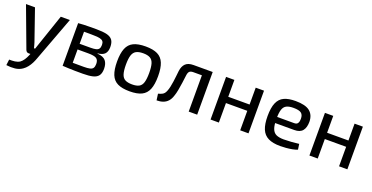

<svg xmlns="http://www.w3.org/2000/svg" viewBox="-27 -1180 4002 2064"><g transform="rotate(20 1974.0 -147.5)"><path d="M520 -488 329 23Q320 49 306 76.5Q292 104 272.5 129Q253 154 227 172Q189 198 142.5 203Q96 208 44 201L52 135Q86 136 117 132Q148 128 172 113Q193 98 210 72.5Q227 47 239 17L264 -42Q272 -63 280 -88.5Q288 -114 295 -133L416 -488ZM121 -488 244 -133Q249 -118 253 -102.5Q257 -87 261 -71H285L252 0H226Q213 0 204.5 -6.5Q196 -13 191 -25L18 -488Z M820 -493Q897 -493 942 -482Q987 -471 1007.5 -443Q1028 -415 1028 -363Q1028 -311 1003 -284.5Q978 -258 922 -253V-250Q990 -245 1017.5 -212Q1045 -179 1045 -120Q1045 -70 1025 -42.5Q1005 -15 962 -4Q919 7 848 7Q795 7 755.5 6.5Q716 6 683.5 4.5Q651 3 615 1L627 -68Q647 -67 702.5 -66.5Q758 -66 833 -66Q876 -66 901.5 -72Q927 -78 937.5 -94.5Q948 -111 948 -141Q948 -186 922 -202.5Q896 -219 829 -219H626V-284H829Q868 -284 891.5 -289.5Q915 -295 925.5 -310.5Q936 -326 936 -354Q936 -381 924.5 -395Q913 -409 887 -415Q861 -421 817 -421Q772 -422 737 -422Q702 -422 675 -421.5Q648 -421 627 -419L615 -487Q647 -490 676 -491Q705 -492 739.5 -492.5Q774 -493 820 -493ZM706 -487V1H615V-487Z M1384 -500Q1470 -500 1521 -475Q1572 -450 1595 -393.5Q1618 -337 1618 -244Q1618 -150 1595 -93.5Q1572 -37 1521 -12Q1470 13 1384 13Q1298 13 1246.5 -12Q1195 -37 1172 -93.5Q1149 -150 1149 -244Q1149 -337 1172 -393.5Q1195 -450 1246.5 -475Q1298 -500 1384 -500ZM1384 -422Q1334 -422 1304.5 -406Q1275 -390 1262.5 -351.5Q1250 -313 1250 -244Q1250 -175 1262.5 -136Q1275 -97 1304.5 -81.5Q1334 -66 1384 -66Q1434 -66 1463 -81.5Q1492 -97 1504 -136Q1516 -175 1516 -244Q1516 -313 1504 -351.5Q1492 -390 1463 -406Q1434 -422 1384 -422Z M2141 -488V-415H1959Q1929 -415 1915.5 -402Q1902 -389 1898 -356Q1893 -313 1886.5 -267.5Q1880 -222 1872.5 -180.5Q1865 -139 1853 -106Q1841 -68 1818.5 -43Q1796 -18 1764 -6.5Q1732 5 1691 5L1681 -68Q1707 -75 1723.5 -83Q1740 -91 1749.5 -103.5Q1759 -116 1766 -134Q1775 -156 1781.5 -186Q1788 -216 1792.5 -248.5Q1797 -281 1800.5 -313.5Q1804 -346 1807 -373Q1814 -429 1844 -458.5Q1874 -488 1935 -488ZM2154 -488V0H2057V-488Z M2402 -488V0H2307V-488ZM2655 -295V-223H2396V-295ZM2741 -488V0H2646V-488Z M3099 -500Q3212 -500 3262.5 -459.5Q3313 -419 3314 -340Q3314 -274 3285 -238Q3256 -202 3190 -202H2907V-271H3165Q3197 -271 3207.5 -292Q3218 -313 3217 -340Q3217 -385 3191.5 -404Q3166 -423 3103 -423Q3052 -423 3023 -408Q2994 -393 2982 -356Q2970 -319 2970 -252Q2970 -177 2985 -137.5Q3000 -98 3032.5 -83Q3065 -68 3119 -68Q3158 -68 3205.5 -71.5Q3253 -75 3292 -80L3301 -17Q3278 -7 3243.5 -0.5Q3209 6 3173 9Q3137 12 3107 12Q3022 12 2969.5 -14Q2917 -40 2893.5 -96.5Q2870 -153 2870 -245Q2870 -341 2894 -397Q2918 -453 2968 -476.5Q3018 -500 3099 -500Z M3533 -488V0H3438V-488ZM3786 -295V-223H3527V-295ZM3872 -488V0H3777V-488Z"/></g></svg>

Font: Exo 2 Medium
Style: Regular
Weight: 500
Designer: Natanael Gama
Foundry: Natanael Gama
Version: Version 2.010